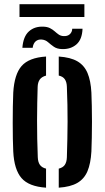

<svg xmlns="http://www.w3.org/2000/svg" viewBox="-20 -873 491 901"><path d="M42.2 -162Q40.9 -186.8 40.3 -222.3Q39.7 -257.7 39.7 -297.2Q39.7 -336.6 40.3 -373.6Q40.9 -410.7 42.2 -438.4Q47.2 -524.3 81.5 -563.4Q115.8 -602.6 196.1 -607.7V-518.2Q175.8 -512.8 166.6 -499.8Q157.4 -486.7 156.7 -465.2Q155.5 -430 154.8 -390.1Q154 -350.2 153.9 -307.7Q153.8 -265.2 154.7 -221.8Q155.5 -178.3 157.3 -135.4Q158 -112.9 167.1 -99.7Q176.3 -86.4 196.1 -81.6V7.7Q115.2 2.4 80.8 -37.5Q46.4 -77.4 42.2 -162ZM255.7 7.7V-81.6Q275.8 -86.6 284.4 -99.8Q293.1 -112.9 293.8 -134.7Q295.3 -179.7 296.1 -220.7Q297 -261.8 297.1 -301.5Q297.2 -341.3 296.4 -381.9Q295.5 -422.4 293.8 -466.1Q293.1 -488 284.3 -500.9Q275.6 -513.9 255.7 -518.4V-607.7Q310.6 -604.1 343 -585.4Q375.3 -566.6 390.7 -530.4Q406 -494.3 408.9 -438.4Q410.1 -411.9 410.8 -376.1Q411.6 -340.4 411.6 -301.7Q411.6 -262.9 410.8 -226.5Q410.1 -190.1 408.9 -162Q405.7 -105.5 390.4 -69.3Q375 -33.1 342.7 -14.5Q310.4 4.1 255.7 7.7ZM319 -738.2H367.3Q365.4 -687.8 338.8 -664.7Q312.2 -641.7 271.9 -642.6Q247.6 -643.2 232.6 -653.7Q217.7 -664.2 205.5 -675Q193.3 -685.8 176.5 -687.4Q159.1 -689.1 147.5 -679.2Q136 -669.3 133.3 -648.7H85Q89 -701.6 115.6 -725.6Q142.2 -749.7 183.4 -747.9Q202.1 -747.3 214.6 -740.9Q227 -734.6 236.4 -726.2Q245.8 -717.7 255.1 -711.2Q264.5 -704.6 277 -703.7Q296.4 -702.2 307.4 -712.2Q318.5 -722.1 319 -738.2ZM71.5 -853.2H376V-793.1H71.5Z"/></svg>

Font: Big Shoulders Stencil Text Thin
Style: Regular
Weight: 100
Designer: Patric King
Foundry: XO Type Co
Version: Version 2.001